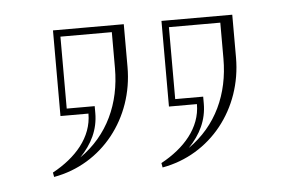

<svg xmlns="http://www.w3.org/2000/svg" viewBox="-32 -655 494 335"><g transform="rotate(-5 215.0 -487.5)"><path d="M310 -465C310 -423.3 280.2 -390.1 239.3 -367.9L240.7 -360.1C325.8 -375.1 385 -450.3 385 -540V-615H261V-465ZM322 -477H273V-603H363V-540C363 -478.2 338.7 -424.4 289.2 -390C309.9 -411.5 322 -435.8 322 -465ZM120 -465C120 -423.3 90.2 -390.1 49.3 -367.9L50.7 -360.1C135.8 -375.1 195 -450.3 195 -540V-615H71V-465ZM132 -477H83V-603H173V-540C173 -478.2 148.7 -424.4 99.2 -390C119.9 -411.5 132 -435.8 132 -465Z"/></g></svg>

Font: Sortefax
Style: Medium
Weight: 500
Designer: gluk
Foundry: gluk
Version: Version 0.261